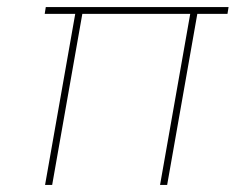

<svg xmlns="http://www.w3.org/2000/svg" viewBox="-20 -521 685 541"><path d="M107 0 192 -482H106L109 -501H624L621 -482H536L451 0H431L516 -482H212L127 0Z"/></svg>

Font: DM Sans 17pt Thin
Style: Italic
Weight: 250
Italic angle: -10°
Version: Version 4.004;gftools[0.9.30]